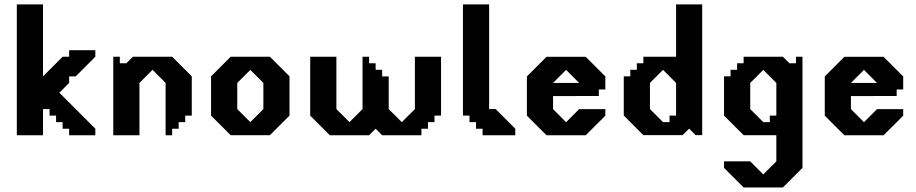

<svg xmlns="http://www.w3.org/2000/svg" viewBox="-20 -603 4086 856"><path d="M288.3 -233.4V-262.5H317.5L405 -350V-379.2H288.3V-350H259.2L171.7 -262.5V-583.3H55V0H171.7V-116.7H200.8V-87.5H230V-58.4H259.2V-29.2H288.3V0H405V-29.2L244.6 -189.6L259.2 -204.2Z M747.5 -350H572.5L543.3 -320.9H514.2V-350H485V0H601.7V-233.4L660 -291.7L718.3 -233.4V0H747.5V-29.2H776.6V-58.4H805.8V-87.5H835V-262.5Z M1183.3 -350H1008.3L921 -262.6V-87.6L1008.3 -0.3H1183.3L1270.7 -87.6V-262.6ZM1154.2 -116.7 1096 -58.4 1037.8 -116.7V-233.3L1096 -291.5L1154.2 -233.3Z M1829.7 -350V-116.7L1771.3 -58.4L1713 -116.7V-262.5H1683.8V-291.7H1654.7V-320.9H1625.5V-350H1596.3V-116.7L1538 -58.4L1479.7 -116.7V-350H1363V-87.5L1450.5 0H1625.5L1654.7 -29.2L1683.8 0H1858.8V-29.2H1888V-58.4H1917.1V-87.5H1946.3V-350Z M2189.8 -116.7H2160.7V-583.3H2044V-87.5H2073.2V-58.4H2102.4V-29.2H2131.5V0H2277.3V-29.2Z M2649.7 -175V-204.1H2678.8V-262.3L2591.4 -349.7H2416.4L2329.1 -262.3V-87.3L2416.4 0H2591.4L2678.8 -87.3V-116.5H2562.1L2503.9 -58.2L2445.7 -116.5V-174.7ZM2503.8 -291.5 2562 -233.2H2445.6Z M2994.2 -583.5V-350.1H2848.3V-321H2819.2V-291.9H2790.1V-262.8H2761V-87.8L2848.3 -0.4H3023.3L3052.4 -29.5L3081.5 -0.4H3110.6V-583.5ZM2994.2 -87.6H2965V-58.5H2935.9L2877.7 -116.7V-233.4L2935.9 -291.6L2994.2 -233.4Z M3528.6 -350V-320.9H3499.5L3470.3 -350H3295.3V-320.9H3266.2V-291.8H3237.1V-262.6H3208V-87.6L3295.3 -0.3H3441.2V116.4L3382.9 174.6L3324.7 116.4H3208V145.5L3295.4 232.8H3470.4L3557.7 145.5V-350ZM3441.2 -87.5H3412.1V-58.4H3383L3324.8 -116.6V-233.3L3383 -291.5L3441.2 -233.3Z M3977.7 -175V-204.1H4006.8V-262.3L3919.4 -349.7H3744.4L3657.1 -262.3V-87.3L3744.4 0H3919.4L4006.8 -87.3V-116.5H3890.1L3831.9 -58.2L3773.7 -116.5V-174.7ZM3831.8 -291.5 3890 -233.2H3773.6Z"/></svg>

Font: Stepalange Short
Style: Regular
Weight: 400
Designer: Szymon Furjan
Version: Version 1.001;Fontself Maker 3.5.8